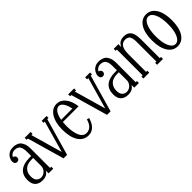

<svg xmlns="http://www.w3.org/2000/svg" viewBox="157 -1350 2213 2213"><g transform="rotate(-45 1264.0 -243.0)"><path d="M303.2 -338.9V-32.2H323.2V0H247.1V-44.9Q218.3 9.8 142.1 9.8Q86.4 9.8 53.2 -21Q20 -51.8 20 -117.2Q20 -199.7 71.3 -241.5Q122.6 -283.2 221.2 -283.2H247.1V-338.9Q247.1 -354 246.8 -362.3Q246.6 -370.6 244.9 -386.2Q243.2 -401.9 240.2 -411.4Q237.3 -420.9 231 -432.9Q224.6 -444.8 215.8 -451.4Q207 -458 192.9 -462.9Q178.7 -467.8 161.1 -467.8Q135.3 -467.8 115.5 -454.6Q95.7 -441.4 87.9 -422.9Q103 -420.4 112.5 -410.2Q122.1 -399.9 122.1 -384.8Q122.1 -368.7 111.6 -357.9Q101.1 -347.2 85 -347.2Q67.4 -347.2 56.6 -359.4Q45.9 -371.6 45.9 -394Q45.9 -408.7 52.5 -426Q59.1 -443.4 72.3 -461.4Q85.4 -479.5 110.8 -491.7Q136.2 -503.9 168.9 -503.9Q196.3 -503.9 218.3 -496.8Q240.2 -489.7 254.2 -479.5Q268.1 -469.2 277.8 -452.9Q287.6 -436.5 292.5 -423.1Q297.4 -409.7 300 -390.9Q302.7 -372.1 303 -362.5Q303.2 -353 303.2 -338.9ZM152.8 -25.9Q186.5 -25.9 213.6 -48.8Q240.7 -71.8 247.1 -110.8V-251H221.2Q148.9 -251 112.5 -215.3Q76.2 -179.7 76.2 -121.1Q76.2 -71.8 98.4 -48.8Q120.6 -25.9 152.8 -25.9Z M618.2 -452.1V-483.9H698.2V-452.1H678.2L548.8 0H491.2L361.8 -452.1H341.8V-483.9H438V-452.1H418.9L528.8 -66.9L638.2 -452.1Z M886.7 -18.1Q967.8 -18.1 999.5 -127.9L1028.3 -120.1Q1008.8 -50.3 971.7 -16.1Q934.6 18.1 884.3 18.1Q803.2 18.1 758.8 -52.5Q714.4 -123 714.4 -242.2Q714.4 -359.4 759 -430.7Q803.7 -502 878.4 -502Q939.9 -502 983.4 -448.7Q1026.9 -395.5 1038.6 -301.8H781.7Q778.3 -268.6 778.3 -240.2Q778.3 -138.2 805.7 -78.1Q833 -18.1 886.7 -18.1ZM878.4 -465.8Q845.7 -465.8 821.3 -430.9Q796.9 -396 785.6 -334H968.3Q957.5 -395 933.3 -430.4Q909.2 -465.8 878.4 -465.8Z M1327.1 -452.1V-483.9H1407.2V-452.1H1387.2L1257.8 0H1200.2L1070.8 -452.1H1050.8V-483.9H1147V-452.1H1127.9L1237.8 -66.9L1347.2 -452.1Z M1699.7 -338.9V-32.2H1719.7V0H1643.6V-44.9Q1614.7 9.8 1538.6 9.8Q1482.9 9.8 1449.7 -21Q1416.5 -51.8 1416.5 -117.2Q1416.5 -199.7 1467.8 -241.5Q1519 -283.2 1617.7 -283.2H1643.6V-338.9Q1643.6 -354 1643.3 -362.3Q1643.1 -370.6 1641.4 -386.2Q1639.6 -401.9 1636.7 -411.4Q1633.8 -420.9 1627.4 -432.9Q1621.1 -444.8 1612.3 -451.4Q1603.5 -458 1589.4 -462.9Q1575.2 -467.8 1557.6 -467.8Q1531.7 -467.8 1512 -454.6Q1492.2 -441.4 1484.4 -422.9Q1499.5 -420.4 1509 -410.2Q1518.6 -399.9 1518.6 -384.8Q1518.6 -368.7 1508.1 -357.9Q1497.6 -347.2 1481.4 -347.2Q1463.9 -347.2 1453.1 -359.4Q1442.4 -371.6 1442.4 -394Q1442.4 -408.7 1449 -426Q1455.6 -443.4 1468.8 -461.4Q1481.9 -479.5 1507.3 -491.7Q1532.7 -503.9 1565.4 -503.9Q1592.8 -503.9 1614.7 -496.8Q1636.7 -489.7 1650.6 -479.5Q1664.6 -469.2 1674.3 -452.9Q1684.1 -436.5 1689 -423.1Q1693.8 -409.7 1696.5 -390.9Q1699.2 -372.1 1699.5 -362.5Q1699.7 -353 1699.7 -338.9ZM1549.3 -25.9Q1583 -25.9 1610.1 -48.8Q1637.2 -71.8 1643.6 -110.8V-251H1617.7Q1545.4 -251 1509 -215.3Q1472.7 -179.7 1472.7 -121.1Q1472.7 -71.8 1494.9 -48.8Q1517.1 -25.9 1549.3 -25.9Z M2092.3 -338.9V-32.2H2112.3V0H2016.6V-32.2H2036.6V-338.9Q2036.6 -356 2036.4 -365Q2036.1 -374 2034.7 -389.6Q2033.2 -405.3 2030.5 -414.1Q2027.8 -422.9 2022.5 -434.1Q2017.1 -445.3 2009.3 -451.2Q2001.5 -457 1989.3 -461.4Q1977.1 -465.8 1961.4 -465.8Q1917 -465.8 1892.8 -431.9Q1868.7 -397.9 1868.7 -318.8V-32.2H1888.2V0H1792.5V-32.2H1812.5V-452.1H1792.5V-483.9H1868.7V-435.1Q1883.3 -470.2 1908.7 -487.1Q1934.1 -503.9 1975.6 -503.9Q2035.6 -503.9 2064 -465.1Q2092.3 -426.3 2092.3 -338.9Z M2456.8 -51.5Q2412.6 18.1 2336.9 18.1Q2261.2 18.1 2217 -51.5Q2172.9 -121.1 2172.9 -242.2Q2172.9 -363.3 2217 -432.6Q2261.2 -502 2336.9 -502Q2412.6 -502 2456.8 -432.6Q2501 -363.3 2501 -242.2Q2501 -121.1 2456.8 -51.5ZM2264.4 -78.4Q2292 -18.1 2336.9 -18.1Q2381.8 -18.1 2409.4 -78.4Q2437 -138.7 2437 -242.2Q2437 -345.7 2409.4 -405.8Q2381.8 -465.8 2336.9 -465.8Q2292 -465.8 2264.4 -405.8Q2236.8 -345.7 2236.8 -242.2Q2236.8 -138.7 2264.4 -78.4Z"/></g></svg>

Font: Margherita Light
Style: Regular
Weight: 300
Designer: James Puckett
Foundry: Dunwich Type Founders
Version: Version 1.008;hotconv 1.0.109;makeotfexe 2.5.65596